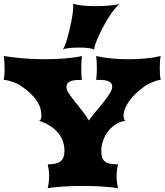

<svg xmlns="http://www.w3.org/2000/svg" viewBox="-20 -1001 875 1021"><path d="M233.9 0Q236.8 -12.2 239 -29.5Q241.2 -46.9 241.2 -65.4Q241.2 -82.5 238.8 -98.9Q236.3 -115.2 233.9 -127Q255.9 -127 272.5 -130.4Q289.1 -133.8 300.3 -141.8Q311.5 -149.9 317.1 -163.8Q322.8 -177.7 322.8 -198.7Q322.8 -223.1 315.4 -246.6Q308.1 -270 292 -290.8Q275.9 -311.5 250.2 -328.9Q224.6 -346.2 188 -358.9Q194.8 -361.3 197.5 -368.4Q200.2 -375.5 200.2 -385.7Q200.2 -404.8 194.8 -424.1Q189.5 -443.4 176.8 -463.1Q164.1 -482.9 142.6 -503.7Q121.1 -524.4 88.4 -546.4Q82 -550.8 71 -555.9Q60.1 -561 47.4 -565.4Q34.7 -569.8 22 -573Q9.3 -576.2 -0.5 -576.2Q2 -587.9 3.2 -603.3Q4.4 -618.7 4.4 -636.2Q4.4 -655.3 3.2 -673.1Q2 -690.9 -0.5 -703.1Q17.6 -700.2 41.7 -697.3Q65.9 -694.3 93.3 -691.7Q120.6 -689 150.1 -687.5Q179.7 -686 209.5 -686Q239.7 -686 269 -687Q298.3 -688 325 -690.2Q351.6 -692.4 374.8 -695.6Q397.9 -698.7 416 -703.1Q414.6 -694.8 413.3 -677Q412.1 -659.2 412.1 -637.2Q412.1 -628.4 412.4 -618.7Q412.6 -608.9 413.1 -600.3Q413.6 -591.8 414.3 -585.4Q415 -579.1 416 -576.2Q399.9 -576.2 384.8 -575.2Q369.6 -574.2 358.4 -570.3Q347.2 -566.4 340.3 -558.8Q333.5 -551.3 333.5 -537.6Q333.5 -523.4 346.7 -503.7Q359.9 -483.9 378.4 -460.4Q397 -437 417.5 -411.4Q438 -385.7 452.6 -360.4Q469.2 -383.8 490.7 -409.2Q512.2 -434.6 531.2 -458.7Q550.3 -482.9 563.5 -503.9Q576.7 -524.9 576.7 -540Q576.7 -553.7 568.8 -561Q561 -568.4 548.8 -571.8Q536.6 -575.2 521.5 -575.7Q506.3 -576.2 491.2 -576.2Q491.7 -579.1 492.4 -585.7Q493.2 -592.3 493.7 -600.6Q494.1 -608.9 494.6 -618.4Q495.1 -627.9 495.1 -637.2Q495.1 -659.2 493.9 -677Q492.7 -694.8 491.2 -703.1Q532.7 -693.8 575.9 -689.9Q619.1 -686 663.6 -686Q709.5 -686 752.2 -689.9Q794.9 -693.8 834.5 -703.1Q831.5 -690.9 830.6 -673.1Q829.6 -655.3 829.6 -636.2Q829.6 -618.7 830.8 -603.3Q832 -587.9 834.5 -576.2Q827.6 -576.2 816.7 -573.2Q805.7 -570.3 793.5 -565.4Q781.2 -560.5 769 -554.2Q756.8 -547.9 747.6 -541Q722.7 -522.9 702.4 -503.7Q682.1 -484.4 667.7 -464.4Q653.3 -444.3 645.3 -424.6Q637.2 -404.8 637.2 -385.7Q637.2 -377.4 639.6 -369.1Q642.1 -360.8 647.9 -358.9Q615.7 -354 591.3 -337.2Q566.9 -320.3 550.8 -297.4Q534.7 -274.4 526.6 -248.3Q518.6 -222.2 518.6 -198.7Q518.6 -177.7 523.2 -163.8Q527.8 -149.9 538.6 -141.8Q549.3 -133.8 566.2 -130.4Q583 -127 607.4 -127Q605 -115.2 602.5 -98.9Q600.1 -82.5 600.1 -65.4Q600.1 -46.9 602.3 -29.5Q604.5 -12.2 607.4 0Q593.3 -2.9 571.8 -5.1Q550.3 -7.3 524.9 -9Q499.5 -10.7 472.7 -11.5Q445.8 -12.2 420.9 -12.2Q396 -12.2 368.9 -11.5Q341.8 -10.7 316.4 -9Q291 -7.3 269.3 -5.1Q247.6 -2.9 233.9 0ZM313 -737.3Q317.9 -742.2 324.2 -757.3Q330.6 -772.5 336.9 -793.7Q343.3 -814.9 349.1 -839.8Q355 -864.7 359.6 -888.7Q364.3 -912.6 366.9 -933.6Q369.6 -954.6 369.6 -967.8Q369.6 -977.1 368.2 -981.4Q385.7 -975.6 415.8 -971.9Q445.8 -968.3 485.4 -968.3Q503.4 -968.3 523.7 -969Q543.9 -969.7 562.5 -971.4Q581.1 -973.1 595.9 -975.6Q610.8 -978 619.1 -981.4Q606 -973.1 590.8 -954.6Q575.7 -936 560.3 -912.1Q544.9 -888.2 530.5 -861.6Q516.1 -835 505.1 -810.8Q494.1 -786.6 487.5 -767.6Q481 -748.5 481 -740.2Q481 -739.3 481.2 -738.8Q481.4 -738.3 481.4 -737.3Q473.1 -742.2 453.4 -745.1Q433.6 -748 401.4 -748Q385.7 -748 371.3 -747.3Q356.9 -746.6 345.2 -745.1Q333.5 -743.7 325 -741.7Q316.4 -739.7 313 -737.3Z"/></svg>

Font: Arbutus
Style: Regular
Weight: 400
Designer: Karolina Lach
Foundry: Sorkin Type Co.
Version: Version 1.002